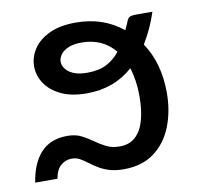

<svg xmlns="http://www.w3.org/2000/svg" viewBox="-64 -584 685 659"><g transform="rotate(-10 278.0 -255.0)"><path d="M316.5 7.5Q287 7.5 266.2 1Q245.5 -5.5 229.8 -15Q214 -24.5 201 -34.5Q188 -44.5 175 -52Q162 -59.5 146 -59.5Q125 -59.5 108.2 -45.5Q91.5 -31.5 86 0H8.5Q18.5 -66 52 -102.5Q85.5 -139 144.5 -139Q173 -139 193.5 -128.5Q214 -118 232 -105Q250 -92 269.8 -82Q289.5 -72 316 -72Q350.5 -72 371.8 -92Q393 -112 402.8 -147.8Q412.5 -183.5 412.5 -230.5Q412.5 -285.5 398 -330Q332 -271 237 -271Q183 -271 146.8 -288.5Q110.5 -306 92.2 -334Q74 -362 74 -393.5Q74 -425 92.2 -453.2Q110.5 -481.5 147.5 -499.2Q184.5 -517 240.5 -517Q336 -517 404 -461.5Q406.5 -466 408.2 -471Q410 -476 412.5 -480.5L414.5 -485Q418.5 -497 424.2 -502.5Q430 -508 449.5 -508H506.5Q490 -455.5 458 -402Q507 -329 507 -226Q507 -161.5 486 -108.5Q465 -55.5 422.8 -24Q380.5 7.5 316.5 7.5ZM251 -340.5Q290.5 -340.5 317.5 -354.2Q344.5 -368 364.5 -393.5Q321.5 -446 248.5 -446Q220 -446 201.8 -438Q183.5 -430 175 -418Q166.5 -406 166.5 -393Q166.5 -381 175.2 -368.8Q184 -356.5 202.5 -348.5Q221 -340.5 251 -340.5Z"/></g></svg>

Font: Verano Sans Medium
Style: Regular
Weight: 500
Designer: Lukasz Dziedzic with Adam Twardoch and Botio Nikoltchev
Foundry: tyPoland Lukasz Dziedzic
Version: Version 3.001;December 28, 2019;FontCreator 12.0.0.2547 64-b